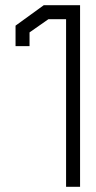

<svg xmlns="http://www.w3.org/2000/svg" viewBox="-20 -721 372 741"><path d="M235 0V-647H167L94 -596V-543H40V-622L149 -701H289V0Z"/></svg>

Font: Turret Road
Style: Regular
Weight: 400
Designer: Noponies
Foundry: Noponies
Version: Version 1.001; ttfautohint (v1.8)